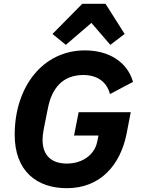

<svg xmlns="http://www.w3.org/2000/svg" viewBox="-20 -974 740 1006"><path d="M411 -954 255 -796 325 -739 459 -854 558 -739 633 -796 533 -954ZM643 -272 665 -386H392L368 -264H496L489 -230C475 -163 412 -117 330 -117C256 -117 203 -154 203 -241C203 -258 205 -277 209 -297L231 -407C252 -514 310 -581 417 -581C488 -581 540 -546 556 -481L677 -545C646 -652 548 -710 425 -710C205 -710 57 -520 57 -268C57 -78 172 12 330 12C509 12 611 -113 643 -272Z"/></svg>

Font: Braiins Sans
Style: Bold Italic
Weight: 700
Italic angle: -11.31°
Designer: Mike Abbink, Paul van der Laan, Pieter van Rosmalen, Jiri Chlebus, Lubos Buracinsky
Foundry: Bold Monday, Sudetype
Version: Version 1.000;hotconv 1.0.109;makeotfexe 2.5.65596